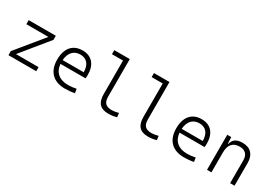

<svg xmlns="http://www.w3.org/2000/svg" viewBox="23 -1589 3471 2455"><g transform="rotate(30 1758.0 -361.0)"><path d="M87.9 0H498V-60.1H164.1L488.3 -457.5V-517.6H87.9V-457.5H413.1L87.9 -60.1Z M924.3 9.8C970.7 9.8 1022 5.4 1067.4 -3.9L1058.1 -64C1018.6 -55.2 974.6 -50.3 936 -50.3C807.1 -50.3 730 -117.2 719.2 -236.3H1089.8C1091.8 -250 1092.8 -268.1 1092.8 -287.1C1092.8 -440.4 1015.1 -527.3 881.3 -527.3C737.8 -527.3 655.3 -431.2 655.3 -263.7C655.3 -89.4 752.9 9.8 924.3 9.8ZM719.2 -292C727.5 -403.3 786.1 -467.3 882.3 -467.3C976.1 -467.3 1030.3 -403.8 1030.3 -292Z M1564.9 9.8C1609.4 9.8 1646 4.9 1688.5 -7.3L1681.2 -66.9C1639.6 -56.2 1609.4 -51.3 1581.1 -51.3C1491.7 -51.3 1456.5 -92.8 1456.5 -180.7V-732.4H1227.5V-672.9H1391.1V-179.2C1391.1 -50.8 1446.8 9.8 1564.9 9.8Z M2150.9 9.8C2195.3 9.8 2231.9 4.9 2274.4 -7.3L2267.1 -66.9C2225.6 -56.2 2195.3 -51.3 2167 -51.3C2077.6 -51.3 2042.5 -92.8 2042.5 -180.7V-732.4H1813.5V-672.9H1977.1V-179.2C1977.1 -50.8 2032.7 9.8 2150.9 9.8Z M2682.1 9.8C2728.5 9.8 2779.8 5.4 2825.2 -3.9L2815.9 -64C2776.4 -55.2 2732.4 -50.3 2693.8 -50.3C2564.9 -50.3 2487.8 -117.2 2477.1 -236.3H2847.7C2849.6 -250 2850.6 -268.1 2850.6 -287.1C2850.6 -440.4 2772.9 -527.3 2639.2 -527.3C2495.6 -527.3 2413.1 -431.2 2413.1 -263.7C2413.1 -89.4 2510.7 9.8 2682.1 9.8ZM2477.1 -292C2485.4 -403.3 2543.9 -467.3 2640.1 -467.3C2733.9 -467.3 2788.1 -403.8 2788.1 -292Z M3360.8 0H3425.8V-336.9C3425.8 -458 3358.9 -527.3 3242.7 -527.3C3154.8 -527.3 3105 -493.2 3090.3 -423.8H3083.5L3078.6 -517.6H3019.5V0H3084.5V-292.5C3084.5 -409.2 3136.2 -466.3 3237.3 -466.3C3314.9 -466.3 3360.8 -420.4 3360.8 -338.4Z"/></g></svg>

Font: Cascadia Code PL Light
Style: Regular
Weight: 300
Monospace: yes
Designer: Aaron Bell
Foundry: Saja Typeworks
Version: Version 2404.023